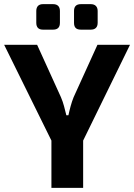

<svg xmlns="http://www.w3.org/2000/svg" viewBox="-20 -906 648 926"><path d="M236 -763C258 -763 269 -774 269 -796V-853C269 -874 258 -886 236 -886H187C166 -886 155 -874 155 -853V-796C155 -774 166 -763 187 -763ZM418 -763C439 -763 451 -774 451 -796V-853C451 -874 439 -886 418 -886H370C347 -886 337 -874 337 -853V-796C337 -774 347 -763 370 -763ZM381 -228 607 -690H450L335 -437C324 -410 316 -378 310 -350H300C293 -378 286 -410 274 -437L159 -690H0L228 -228V0H381Z"/></svg>

Font: SnT
Style: Bold
Weight: 700
Designer: Natanael Gama
Version: Version 1.001;PS 001.001;hotconv 1.0.70;makeotf.lib2.5.58329